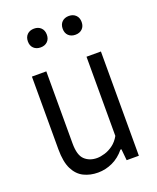

<svg xmlns="http://www.w3.org/2000/svg" viewBox="-143 -845 767 939"><g transform="rotate(-20 241.0 -375.5)"><path d="M203.7 9.3Q163 9.3 130.3 -6.8Q97.6 -22.8 78.4 -60.6Q59.3 -98.5 59.3 -164V-542.6H134.2V-167.2Q134.2 -106 159.3 -82.7Q184.3 -59.3 223.2 -59.3Q241.5 -59.3 263.9 -66.1Q286.3 -72.8 307.5 -88.5Q328.7 -104.1 343.4 -130.5V-542.6H418.4V0H354.9L349.1 -59H344Q315.9 -24.5 279.5 -7.6Q243 9.3 203.7 9.3ZM329.9 -662Q307.9 -662 294.2 -675Q280.6 -688.1 280.6 -710.5Q280.6 -733.2 294.2 -746.5Q307.9 -759.7 329.9 -759.7Q351.9 -759.7 365.5 -746.5Q379.2 -733.2 379.2 -710.5Q379.2 -688.1 365.5 -675Q351.9 -662 329.9 -662ZM148.8 -662Q126.8 -662 113.1 -675Q99.5 -688.1 99.5 -710.5Q99.5 -733.2 113.1 -746.5Q126.8 -759.7 148.8 -759.7Q170.8 -759.7 184.4 -746.5Q198.1 -733.2 198.1 -710.5Q198.1 -688.1 184.4 -675Q170.8 -662 148.8 -662Z"/></g></svg>

Font: Encode Sans Condensed Thin
Style: Regular
Weight: 100
Width: 3
Designer: Multiple Designers
Foundry: Impallari Type
Version: Version 3.002